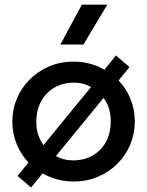

<svg xmlns="http://www.w3.org/2000/svg" viewBox="-20 -780 644 841"><path d="M116 41.5 57 -9.5 104.5 -68Q71.5 -103.5 52.8 -149.5Q34 -195.5 34 -247.5Q34 -300.5 53.8 -347.8Q73.5 -395 109.8 -431.5Q146 -468 195 -489Q244 -510 302 -510Q340.5 -510 374.5 -500.8Q408.5 -491.5 437.5 -474.5L488 -537L547 -486L499.5 -427.5Q533 -392.5 551.8 -346.2Q570.5 -300 570.5 -247.5Q570.5 -195 550.8 -147.5Q531 -100 494.8 -63.5Q458.5 -27 409.8 -6Q361 15 302 15Q264.5 15 230 5.5Q195.5 -4 166.5 -20.5ZM170.5 -144.5 378.5 -398.5Q363 -408 344.2 -413Q325.5 -418 304.5 -418Q256.5 -418 219.2 -396.8Q182 -375.5 160.5 -337Q139 -298.5 139 -245.5Q139 -215 147.5 -189.5Q156 -164 170.5 -144.5ZM300 -77.5Q348 -77.5 385.2 -98.5Q422.5 -119.5 443.8 -158Q465 -196.5 465 -249.5Q465 -280.5 456.8 -306.2Q448.5 -332 433.5 -351L225 -96.5Q241 -87.5 259.8 -82.5Q278.5 -77.5 300 -77.5ZM244.5 -585 338.5 -759.5H450L345.5 -585Z"/></svg>

Font: Geologica EX
Style: Regular
Weight: 400
Designer: Sindre Bremnes, Frode Helland
Foundry: Monokrom Skriftforlag AS
Version: Version 1.010;gftools[0.9.28]